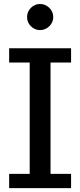

<svg xmlns="http://www.w3.org/2000/svg" viewBox="-20 -966 412 986"><path d="M345 0H27V-73H132.5V-645H27V-718H345V-645H239.5V-73H345ZM185.5 -811.5Q158.5 -811.5 138.8 -831.2Q119 -851 119 -878Q119 -906 138.8 -925.8Q158.5 -945.5 185.5 -945.5Q213 -945.5 233.2 -925.8Q253.5 -906 253.5 -878Q253.5 -851 233.2 -831.2Q213 -811.5 185.5 -811.5Z"/></svg>

Font: Verano Sans Medium
Style: Regular
Weight: 500
Designer: Lukasz Dziedzic with Adam Twardoch and Botio Nikoltchev
Foundry: tyPoland Lukasz Dziedzic
Version: Version 3.001;December 28, 2019;FontCreator 12.0.0.2547 64-b